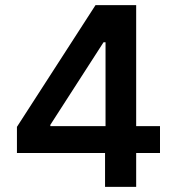

<svg xmlns="http://www.w3.org/2000/svg" viewBox="-20 -727 686 747"><path d="M45.9 -233.4 351.6 -707H509.8V-236.3H602.5V-131.8H509.8V0H388.7V-131.8H45.9ZM390.6 -236.3V-562.5H382.8L175.8 -241.2V-236.3Z"/></svg>

Font: Pretendard Std SemiBold
Style: Regular
Weight: 600
Designer: Base glyphs from Inter by Rasmus Andersson; Hangeul glyphs from Noto Sans CJK(Source Han Sans) by Jang Soo-young and Kan
Foundry: Kil Hyung-jin
Version: Version 1.309